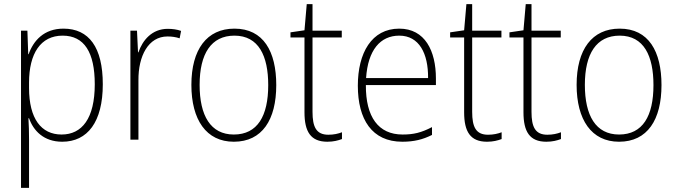

<svg xmlns="http://www.w3.org/2000/svg" viewBox="-20 -678 3285 932"><path d="M288 -539C193 -539 142 -480 119 -415H117L113 -529H82V234H121V-1C121 -36 120 -73 118 -104H121C142 -44 192 10 282 10C405 10 479 -86 479 -269C479 -448 412 -539 288 -539ZM284 -505C389 -505 440 -424 440 -269C440 -103 378 -25 279 -25C180 -25 121 -102 121 -251V-277C121 -418 177 -505 284 -505Z M794 -538C718 -538 672 -483 652 -424H650L645 -529H613V0H652V-288C651 -406 700 -501 793 -501C815 -501 834 -498 852 -492L859 -528C840 -535 817 -538 794 -538Z M1321 -265C1321 -428 1259 -539 1118 -539C984 -539 909 -438 909 -266C909 -97 981 10 1115 10C1253 10 1321 -97 1321 -265ZM949 -266C949 -417 1005 -505 1118 -505C1236 -505 1282 -406 1282 -265C1282 -115 1230 -25 1115 -25C1002 -25 949 -117 949 -266Z M1574 -24C1515 -24 1497 -62 1497 -135V-496H1639V-529H1497V-658H1469L1458 -531L1390 -521V-496H1458V-133C1458 -39 1488 10 1569 10C1599 10 1621 4 1640 -3V-36C1622 -29 1600 -24 1574 -24Z M1918 -539C1784 -539 1717 -421 1717 -262C1717 -99 1785 10 1933 10C1990 10 2033 -1 2077 -23V-61C2025 -34 1988 -25 1934 -25C1817 -25 1755 -110 1756 -265H2096V-297C2096 -431 2043 -539 1918 -539ZM1918 -505C2015 -505 2059 -418 2058 -299H1757C1766 -435 1826 -505 1918 -505Z M2349 -24C2290 -24 2272 -62 2272 -135V-496H2414V-529H2272V-658H2244L2233 -531L2165 -521V-496H2233V-133C2233 -39 2263 10 2344 10C2374 10 2396 4 2415 -3V-36C2397 -29 2375 -24 2349 -24Z M2637 -24C2578 -24 2560 -62 2560 -135V-496H2702V-529H2560V-658H2532L2521 -531L2453 -521V-496H2521V-133C2521 -39 2551 10 2632 10C2662 10 2684 4 2703 -3V-36C2685 -29 2663 -24 2637 -24Z M3191 -265C3191 -428 3129 -539 2988 -539C2854 -539 2779 -438 2779 -266C2779 -97 2851 10 2985 10C3123 10 3191 -97 3191 -265ZM2819 -266C2819 -417 2875 -505 2988 -505C3106 -505 3152 -406 3152 -265C3152 -115 3100 -25 2985 -25C2872 -25 2819 -117 2819 -266Z"/></svg>

Font: Noto Sans SemiCondensed ExtraLight
Style: Regular
Weight: 200
Width: 4
Designer: Monotype Design Team
Foundry: Monotype Imaging Inc.
Version: Version 2.013